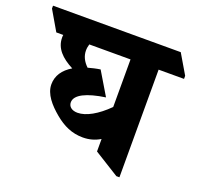

<svg xmlns="http://www.w3.org/2000/svg" viewBox="-179 -749 907 880"><g transform="rotate(20 274.5 -308.5)"><path d="M269 -105C301 -105 328 -113 353 -128V-67L475 9H490V-516H614V-531L558 -626H-65V-612L-9 -516H25C24 -512 24 -508 24 -503C24 -451 60 -415 116 -386C74 -361 51 -327 51 -285C51 -237 89 -195 131 -160C173 -125 216 -105 269 -105ZM163 -238C163 -275 217 -301 307 -314L240 -426C219 -423 199 -418 181 -413C159 -434 147 -458 147 -485C147 -496 149 -506 152 -516H353V-284C301 -232 249 -203 208 -203C180 -203 163 -217 163 -238Z"/></g></svg>

Font: Noto Serif Devanagari SemiCondensed ExtraBold
Style: Regular
Weight: 800
Width: 4
Designer: Universal Thirst, Indian Type Foundry and the Monotype Design Team
Foundry: Monotype Imaging Inc.
Version: Version 2.004